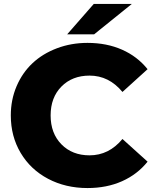

<svg xmlns="http://www.w3.org/2000/svg" viewBox="-20 -929 770 963"><path d="M418.9 14.2Q309.1 14.2 221.2 -32.2Q133.3 -78.6 83.7 -161.9Q34.2 -245.1 34.2 -350.1Q34.2 -428.7 63.2 -496.6Q92.3 -564.5 143.1 -612.1Q193.8 -659.7 265.4 -686.8Q336.9 -713.9 418.9 -713.9Q515.1 -713.9 592 -679.9Q668.9 -646 720.2 -582L594.2 -467.8Q526.4 -549.8 429.2 -549.8Q342.3 -549.8 288.1 -494.9Q233.9 -439.9 233.9 -350.1Q233.9 -260.3 288.1 -205.1Q342.3 -149.9 429.2 -149.9Q526.4 -149.9 594.2 -231.9L720.2 -118.2Q668.9 -54.2 592 -20Q515.1 14.2 418.9 14.2ZM316.9 -756.8 450.2 -909.2H641.1L452.1 -756.8Z"/></svg>

Font: Montserrat ExtraBold
Style: Regular
Weight: 800
Designer: Julieta Ulanovsky
Foundry: Julieta Ulanovsky
Version: Version 9.000